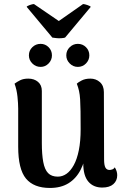

<svg xmlns="http://www.w3.org/2000/svg" viewBox="-20 -916 618 950"><path d="M427 -527Q455 -527 474.5 -509.5Q494 -492 494 -460L495 -127Q495 -99 501.5 -87Q508 -75 522 -75Q527 -75 535 -77.5Q543 -80 548 -88Q560 -69 560 -49Q560 -22 541 -5Q522 12 486 12Q442 12 417 -17.5Q392 -47 392 -107V-152L408 -178Q401 -118 378.5 -75Q356 -32 318.5 -9Q281 14 227 14Q147 14 108.5 -32.5Q70 -79 70 -190V-379Q70 -403 66.5 -437.5Q63 -472 52 -502Q64 -511 80 -519Q96 -527 120 -527Q149 -527 168 -511Q187 -495 187 -466V-208Q187 -152 194 -114.5Q201 -77 218 -59.5Q235 -42 266 -42Q289 -42 309 -56Q329 -70 345 -99Q361 -128 370 -172.5Q379 -217 379 -277Q379 -330 378.5 -365Q378 -400 376.5 -424Q375 -448 371 -466Q367 -484 360 -502Q367 -509 384.5 -518Q402 -527 427 -527ZM181 -585Q157 -585 140 -602Q123 -619 123 -642Q123 -666 140 -682.5Q157 -699 181 -699Q204 -699 220.5 -682.5Q237 -666 237 -642Q237 -619 220.5 -602Q204 -585 181 -585ZM365 -585Q342 -585 325 -602Q308 -619 308 -642Q308 -666 325 -682.5Q342 -699 365 -699Q389 -699 405.5 -682.5Q422 -666 422 -642Q422 -619 405.5 -602Q389 -585 365 -585ZM148 -896 271 -812 391 -896Q398 -896 412.5 -891Q427 -886 429 -882L302 -730Q296 -728 283.5 -727Q271 -726 258 -727.5Q245 -729 239 -730L112 -882Q113 -886 127 -891Q141 -896 148 -896Z"/></svg>

Font: Arima SemiBold
Style: Regular
Weight: 600
Designer: Joana Correia and Natanael Gama
Foundry: NDISCOVER
Version: Version 1.101;gftools[0.9.23]